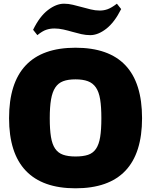

<svg xmlns="http://www.w3.org/2000/svg" viewBox="-20 -1008 817 1038"><path d="M159 -847Q194 -919 239 -953.5Q284 -988 326 -988Q350 -988 374.5 -982Q399 -976 423 -969.5Q447 -963 471 -957Q495 -951 520 -951Q542 -951 562.5 -958.5Q583 -966 612 -988L635 -959Q599 -887 554.5 -852.5Q510 -818 468 -818Q444 -818 419.5 -823.5Q395 -829 371 -836Q347 -843 322.5 -848.5Q298 -854 274 -854Q251 -854 230 -847Q209 -840 182 -818ZM388 10Q210 10 119.5 -85Q29 -180 29 -369Q29 -559 119 -654.5Q209 -750 388 -750Q568 -750 658 -655Q748 -560 748 -369Q748 -180 658 -85Q568 10 388 10ZM388 -162Q429 -162 456 -171Q483 -180 499 -203.5Q515 -227 521.5 -267Q528 -307 528 -369Q528 -430 521.5 -470.5Q515 -511 498.5 -535Q482 -559 455 -569Q428 -579 388 -579Q348 -579 321.5 -569Q295 -559 279 -535Q263 -511 256 -470.5Q249 -430 249 -369Q249 -308 255.5 -268Q262 -228 278 -204.5Q294 -181 321 -171.5Q348 -162 388 -162Z"/></svg>

Font: Encode Sans Narrow
Style: Black
Weight: 900
Designer: Pablo Impallari, Andres Torresi
Foundry: Pablo Impallari, Andres Torresi
Version: Version 1.000; ttfautohint (v1.00) -l 8 -r 50 -G 200 -x 14 -